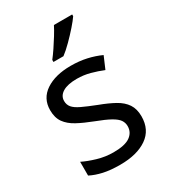

<svg xmlns="http://www.w3.org/2000/svg" viewBox="-189 -861 857 966"><g transform="rotate(-30 239.5 -378.0)"><path d="M434 -148Q434 -70 376 -30Q318 10 220 10Q164 10 123.5 1Q83 -8 52 -24V-104Q84 -88 129.5 -74.5Q175 -61 222 -61Q289 -61 319 -82.5Q349 -104 349 -140Q349 -160 338 -176Q327 -192 298.5 -208Q270 -224 217 -244Q165 -264 128 -284Q91 -304 71 -332Q51 -360 51 -404Q51 -472 106.5 -509Q162 -546 252 -546Q301 -546 343.5 -536.5Q386 -527 423 -510L393 -440Q359 -454 322 -464Q285 -474 246 -474Q192 -474 163.5 -456.5Q135 -439 135 -409Q135 -387 148 -371.5Q161 -356 191.5 -341.5Q222 -327 273 -307Q324 -288 360 -268Q396 -248 415 -219.5Q434 -191 434 -148ZM388 -756Q376 -738 351 -709.5Q326 -681 297.5 -652.5Q269 -624 245 -606H187V-618Q202 -637 219.5 -663Q237 -689 254 -716.5Q271 -744 282 -766H388Z"/></g></svg>

Font: Noto Sans Nushu
Style: Regular
Weight: 400
Designer: Lisa Huang
Foundry: Lisa Huang
Version: Version 1.003; ttfautohint (v1.8.4.7-5d5b)